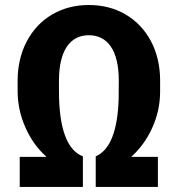

<svg xmlns="http://www.w3.org/2000/svg" viewBox="-20 -740 712 760"><path d="M358.9 0H605V-119.1H499.5C534.7 -150.9 562.5 -189.5 583 -234.9C603.5 -280.3 613.8 -328.1 613.8 -378.4V-427.2C612.8 -483.4 600.6 -533.7 576.7 -578.6C552.7 -623 519 -658.2 476.6 -683.1C433.6 -708 385.3 -720.2 331.5 -720.2C277.3 -720.2 228.5 -707.5 185.5 -682.1C142.6 -656.7 109.4 -621.1 85.4 -575.2C61.5 -529.3 49.8 -477.5 49.8 -419.9V-376.5C50.3 -327.6 60.5 -280.8 80.6 -235.4C100.6 -189.9 128.4 -150.9 164.1 -119.1H58.1V0H308.1V-121.1C245.6 -145 213.4 -231.9 213.4 -378.4V-420.9C213.4 -540 257.8 -600.6 331.5 -600.6C406.2 -600.6 450.2 -540 450.2 -420.9L449.7 -349.6C445.8 -221.7 415.5 -145.5 358.9 -121.1Z"/></svg>

Font: Roboto
Style: Bold
Weight: 700
Designer: Google
Version: Version 2.137; 2017